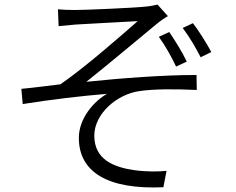

<svg xmlns="http://www.w3.org/2000/svg" viewBox="-20 -785 1040 845"><path d="M235 -744 238 -670C258 -672 287 -675 313 -677C356 -680 540 -689 586 -692C522 -636 359 -492 246 -414C196 -408 128 -399 74 -394L80 -327C204 -347 341 -363 451 -372C397 -342 327 -267 327 -178C327 -26 457 50 699 39L713 -33C678 -30 631 -28 572 -36C480 -49 395 -83 395 -188C395 -284 494 -370 593 -384C652 -393 747 -394 846 -389L845 -455C697 -455 515 -441 360 -425C442 -490 595 -618 670 -680C683 -691 706 -707 719 -714L673 -765C662 -762 643 -758 622 -756C565 -750 355 -741 311 -741C281 -741 257 -742 235 -744ZM725 -644 679 -623C708 -583 734 -536 755 -492L802 -514C780 -560 748 -610 725 -644ZM829 -683 784 -662C813 -624 841 -576 863 -533L910 -556C887 -599 853 -652 829 -683Z"/></svg>

Font: Noto Sans JP DemiLight
Style: Regular
Weight: 350
Designer: Ryoko NISHIZUKA 西塚涼子 (kana, bopomofo & ideographs); Paul D. Hunt (Latin, Greek & Cyrillic); Sandoll Communications 산돌커뮤니
Foundry: Adobe
Version: Version 2.004;hotconv 1.0.118;makeotfexe 2.5.65603